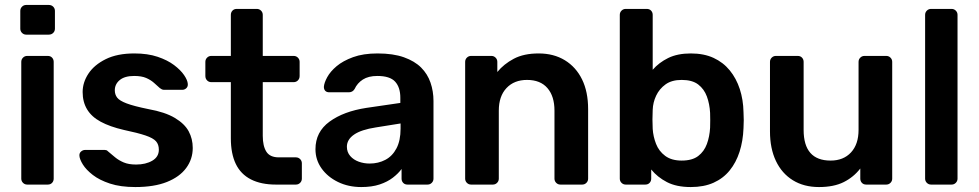

<svg xmlns="http://www.w3.org/2000/svg" viewBox="-20 -746 3957 776"><path d="M90 0Q80 0 73 -7Q66 -14 66 -24V-496Q66 -506 73 -513Q80 -520 90 -520H173Q184 -520 190.5 -513Q197 -506 197 -496V-24Q197 -14 190.5 -7Q184 0 173 0ZM86 -606Q76 -606 69 -613Q62 -620 62 -630V-702Q62 -712 69 -719Q76 -726 86 -726H177Q188 -726 195 -719Q202 -712 202 -702V-630Q202 -620 195 -613Q188 -606 177 -606Z M527 10Q467 10 424.5 -4Q382 -18 355 -39Q328 -60 315 -81Q302 -102 301 -116Q300 -127 307.5 -133.5Q315 -140 324 -140H403Q407 -140 410 -139Q413 -138 418 -133Q431 -122 445.5 -110Q460 -98 480 -89.5Q500 -81 530 -81Q569 -81 595.5 -96.5Q622 -112 622 -141Q622 -162 610.5 -175Q599 -188 568 -198.5Q537 -209 480 -221Q424 -234 387 -254Q350 -274 332 -304Q314 -334 314 -374Q314 -413 337.5 -448.5Q361 -484 407.5 -507Q454 -530 523 -530Q577 -530 617 -516.5Q657 -503 683.5 -483Q710 -463 724 -442.5Q738 -422 739 -407Q740 -396 733 -389.5Q726 -383 717 -383H643Q638 -383 634 -385Q630 -387 626 -390Q615 -400 602 -411.5Q589 -423 570.5 -431Q552 -439 522 -439Q484 -439 464 -422.5Q444 -406 444 -381Q444 -364 453.5 -351.5Q463 -339 492 -328Q521 -317 580 -305Q647 -293 686.5 -269.5Q726 -246 742.5 -215.5Q759 -185 759 -148Q759 -103 732.5 -67Q706 -31 654.5 -10.5Q603 10 527 10Z M1095 0Q1035 0 994 -21Q953 -42 933 -83.5Q913 -125 913 -187V-414H834Q824 -414 817 -421Q810 -428 810 -439V-496Q810 -506 817 -513Q824 -520 834 -520H913V-686Q913 -696 919.5 -703Q926 -710 937 -710H1018Q1028 -710 1035 -703Q1042 -696 1042 -686V-520H1167Q1177 -520 1184 -513Q1191 -506 1191 -496V-439Q1191 -428 1184 -421Q1177 -414 1167 -414H1042V-197Q1042 -156 1056.5 -133Q1071 -110 1107 -110H1176Q1186 -110 1193 -103Q1200 -96 1200 -86V-24Q1200 -14 1193 -7Q1186 0 1176 0Z M1440 10Q1388 10 1346 -10.5Q1304 -31 1279.5 -65.5Q1255 -100 1255 -143Q1255 -213 1312 -254.5Q1369 -296 1461 -310L1598 -330V-351Q1598 -393 1577 -416Q1556 -439 1505 -439Q1469 -439 1446.5 -424.5Q1424 -410 1413 -386Q1405 -373 1390 -373H1311Q1300 -373 1294.5 -379Q1289 -385 1289 -395Q1290 -411 1302.5 -434Q1315 -457 1340.5 -478.5Q1366 -500 1407 -515Q1448 -530 1506 -530Q1569 -530 1612.5 -514.5Q1656 -499 1682 -473Q1708 -447 1720 -412Q1732 -377 1732 -338V-24Q1732 -14 1725 -7Q1718 0 1708 0H1627Q1616 0 1609.5 -7Q1603 -14 1603 -24V-63Q1590 -45 1568 -28Q1546 -11 1514.5 -0.5Q1483 10 1440 10ZM1474 -85Q1509 -85 1537.5 -100Q1566 -115 1582.5 -146.5Q1599 -178 1599 -226V-247L1499 -231Q1440 -222 1411 -202Q1382 -182 1382 -153Q1382 -131 1395.5 -115.5Q1409 -100 1430 -92.5Q1451 -85 1474 -85Z M1884 0Q1874 0 1867 -7Q1860 -14 1860 -24V-496Q1860 -506 1867 -513Q1874 -520 1884 -520H1966Q1976 -520 1983 -513Q1990 -506 1990 -496V-455Q2016 -487 2056.5 -508.5Q2097 -530 2157 -530Q2218 -530 2263 -502.5Q2308 -475 2332.5 -425Q2357 -375 2357 -305V-24Q2357 -14 2350 -7Q2343 0 2333 0H2245Q2235 0 2228 -7Q2221 -14 2221 -24V-299Q2221 -357 2192.5 -390Q2164 -423 2110 -423Q2058 -423 2027 -390Q1996 -357 1996 -299V-24Q1996 -14 1989 -7Q1982 0 1972 0Z M2772 10Q2714 10 2675.5 -10Q2637 -30 2612 -61V-24Q2612 -14 2605.5 -7Q2599 0 2588 0H2509Q2499 0 2492 -7Q2485 -14 2485 -24V-686Q2485 -696 2492 -703Q2499 -710 2509 -710H2594Q2605 -710 2611.5 -703Q2618 -696 2618 -686V-464Q2643 -493 2680.5 -511.5Q2718 -530 2772 -530Q2825 -530 2864 -512Q2903 -494 2929.5 -461.5Q2956 -429 2970 -386Q2984 -343 2985 -293Q2986 -275 2986 -260.5Q2986 -246 2985 -228Q2983 -176 2969 -132.5Q2955 -89 2929 -57Q2903 -25 2864 -7.5Q2825 10 2772 10ZM2735 -97Q2778 -97 2802 -115.5Q2826 -134 2837 -164Q2848 -194 2850 -230Q2851 -260 2850 -290Q2848 -326 2837 -356Q2826 -386 2802 -404.5Q2778 -423 2735 -423Q2695 -423 2670 -405Q2645 -387 2632 -359.5Q2619 -332 2618 -302Q2617 -284 2617 -263.5Q2617 -243 2618 -225Q2620 -194 2631.5 -164.5Q2643 -135 2668.5 -116Q2694 -97 2735 -97Z M3290 10Q3229 10 3184.5 -17.5Q3140 -45 3116 -95.5Q3092 -146 3092 -215V-496Q3092 -506 3099 -513Q3106 -520 3116 -520H3204Q3215 -520 3221.5 -513Q3228 -506 3228 -496V-221Q3228 -97 3337 -97Q3389 -97 3419.5 -130Q3450 -163 3450 -221V-496Q3450 -506 3457 -513Q3464 -520 3474 -520H3562Q3572 -520 3579 -513Q3586 -506 3586 -496V-24Q3586 -14 3579 -7Q3572 0 3562 0H3481Q3470 0 3463.5 -7Q3457 -14 3457 -24V-65Q3430 -30 3390 -10Q3350 10 3290 10Z M3743 0Q3733 0 3726 -7Q3719 -14 3719 -24V-686Q3719 -696 3726 -703Q3733 -710 3743 -710H3826Q3836 -710 3843 -703Q3850 -696 3850 -686V-24Q3850 -14 3843 -7Q3836 0 3826 0Z"/></svg>

Font: Rubik Light Medium
Style: Regular
Weight: 500
Version: Version 2.104